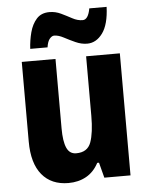

<svg xmlns="http://www.w3.org/2000/svg" viewBox="-54 -808 668 862"><g transform="rotate(-5 279.5 -376.5)"><path d="M500 -550V0H382L364 -69H356Q335 -29 300 -9.5Q265 10 220 10Q143 10 100.5 -41.5Q58 -93 58 -191V-550H210V-237Q210 -179 223 -149.5Q236 -120 266 -120Q317 -120 332.5 -162.5Q348 -205 348 -282V-550ZM101 -605Q103 -643 112.5 -679Q122 -715 143 -738.5Q164 -762 201 -762Q228 -762 253 -750Q278 -738 301 -725.5Q324 -713 347 -713Q372 -713 381 -763H459Q456 -684 427.5 -645Q399 -606 358 -606Q332 -606 305.5 -618Q279 -630 255.5 -642.5Q232 -655 213 -655Q203 -655 193 -643.5Q183 -632 179 -605Z"/></g></svg>

Font: Noto Sans Condensed ExtraBold
Style: Regular
Weight: 800
Width: 3
Designer: Monotype Design Team
Foundry: Monotype Imaging Inc.
Version: Version 2.013; ttfautohint (v1.8.4.7-5d5b)